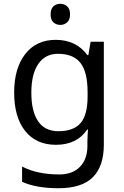

<svg xmlns="http://www.w3.org/2000/svg" viewBox="-20 -757 655 1017"><path d="M275 -546Q328 -546 370.5 -526Q413 -506 443 -465H448L460 -536H530V9Q530 124 471.5 182Q413 240 290 240Q172 240 97 206V125Q176 167 295 167Q364 167 403.5 126.5Q443 86 443 16V-5Q443 -17 444 -39.5Q445 -62 446 -71H442Q388 10 276 10Q172 10 113.5 -63Q55 -136 55 -267Q55 -395 113.5 -470.5Q172 -546 275 -546ZM287 -472Q220 -472 183 -418.5Q146 -365 146 -266Q146 -167 182 -114.5Q218 -62 289 -62Q370 -62 407 -105.5Q444 -149 444 -246V-267Q444 -376 406 -424Q368 -472 287 -472ZM300 -737Q320 -737 335.5 -723.5Q351 -710 351 -681Q351 -652 335.5 -638.5Q320 -625 300 -625Q278 -625 263 -638.5Q248 -652 248 -681Q248 -710 263 -723.5Q278 -737 300 -737Z"/></svg>

Font: Apis
Style: Regular
Weight: 400
Designer: Monotype Design Team
Foundry: Monotype Imaging Inc.
Version: Version 2.000; build 0001